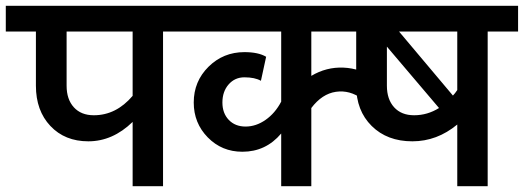

<svg xmlns="http://www.w3.org/2000/svg" viewBox="-47 -642 1809 663"><path d="M621 -622V-533H516V1H411V-221Q342 -154 258 -154Q177 -154 127 -207Q77 -260 77 -346V-533H-27V-622ZM183 -346Q183 -299 208 -271.5Q233 -244 277 -244Q354 -244 411 -311V-533H183Z M1134 -622V-533H1028V-380Q1080 -411 1139 -408.5Q1198 -406 1247 -371L1204 -300Q1161 -332 1113 -325Q1065 -318 1028 -269V1H924V-181Q871 -118 790 -118Q719 -118 670.5 -167.5Q622 -217 622 -288Q622 -361 673 -411.5Q724 -462 797 -462Q845 -462 872 -446L854 -363Q833 -375 797 -375Q764 -375 742.5 -350.5Q721 -326 721 -288Q721 -251 743 -228Q765 -205 801 -205Q837 -205 870 -228Q903 -251 924 -291V-533H566V-622Z M1742 -622V-533H1637V1H1532V-212Q1462 -154 1377 -154Q1290 -154 1236.5 -207Q1183 -260 1183 -346V-533H1079V-622ZM1289 -346Q1289 -299 1314 -271.5Q1339 -244 1383 -244Q1429 -244 1469 -269L1289 -481ZM1331 -533 1517 -312Q1524 -319 1532 -331V-533Z"/></svg>

Font: LT Superior Semi-bold
Style: Regular
Weight: 600
Designer: Daniel Lyons
Foundry: LyonsType
Version: Version 1.0